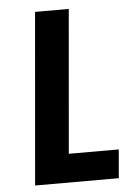

<svg xmlns="http://www.w3.org/2000/svg" viewBox="-51 -739 523 777"><g transform="rotate(-5 210.0 -350.0)"><path d="M60 0 121 -700H258L207 -116H410L400 0Z"/></g></svg>

Font: Share
Style: Bold Italic
Weight: 700
Designer: Ralph du Carrois
Version: Version 1.002